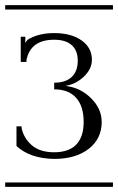

<svg xmlns="http://www.w3.org/2000/svg" viewBox="-29 -728 460 748"><path d="M-8.8 -708H411.1V-690.9H-8.8ZM-8.8 -17.1H411.1V0H-8.8ZM182.1 -134.8Q239.3 -134.8 268.1 -164.8Q296.9 -194.8 296.9 -252.9Q296.9 -314.5 267.3 -347.2Q237.8 -379.9 182.1 -379.9V-405.8Q226.6 -405.8 250.2 -428Q273.9 -450.2 273.9 -492.2Q273.9 -531.2 250.5 -552.2Q227.1 -573.2 182.1 -573.2Q89.8 -573.2 74.2 -494.1V-486.8H51.8V-585H69.8V-579.1Q69.8 -566.9 68.8 -564L70.8 -563Q76.7 -573.2 86.9 -578.1Q126.5 -599.1 182.1 -599.1Q248.5 -599.1 288.8 -570.6Q329.1 -542 329.1 -495.1Q329.1 -459.5 297.9 -429.7Q266.6 -399.9 228 -394V-393.1Q284.7 -386.2 325.9 -345.2Q367.2 -304.2 367.2 -252.9Q367.2 -187.5 316.7 -148.2Q266.1 -108.9 182.1 -108.9Q87.9 -110.4 35.2 -159.2V-160.2V-235.8H55.2V-229Q63.5 -189.5 95 -162.1Q126.5 -134.8 182.1 -134.8Z"/></svg>

Font: FoglihtenFr02
Style: Regular
Weight: 500
Version: Version 0.68